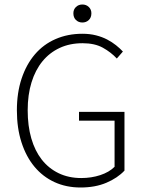

<svg xmlns="http://www.w3.org/2000/svg" viewBox="-20 -821 645 853"><path d="M338 12Q274 12 222 -12Q170 -36 133 -80.5Q96 -125 75.5 -188.5Q55 -252 55 -331Q55 -409 76 -472Q97 -535 135 -579.5Q173 -624 227 -647.5Q281 -671 346 -671Q379 -671 406.5 -664Q434 -657 456 -645.5Q478 -634 495.5 -620Q513 -606 526 -592L499 -561Q473 -589 437 -609Q401 -629 347 -629Q290 -629 245 -608Q200 -587 168.5 -548.5Q137 -510 120 -455Q103 -400 103 -331Q103 -262 119 -206.5Q135 -151 165.5 -112Q196 -73 240.5 -51.5Q285 -30 341 -30Q386 -30 425.5 -43Q465 -56 489 -80V-285H331V-324H533V-63Q502 -30 452.5 -9Q403 12 338 12ZM346 -721Q329 -721 317.5 -732Q306 -743 306 -762Q306 -779 317.5 -790Q329 -801 346 -801Q363 -801 374.5 -790Q386 -779 386 -762Q386 -743 374.5 -732Q363 -721 346 -721Z"/></svg>

Font: Giro Light
Style: Regular
Weight: 300
Designer: Paul D. Hunt
Foundry: Adobe Systems Incorporated
Version: Version 1.000;PS 1.0;hotconv 1.0.88;makeotf.lib2.5.647800